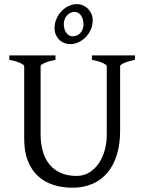

<svg xmlns="http://www.w3.org/2000/svg" viewBox="-20 -879 694 914"><path d="M622.6 -594.2Q589.4 -587.4 570.6 -579.1Q551.8 -570.8 551.8 -564V-255.9Q551.8 -191.9 536.1 -141.6Q520.5 -91.3 491.2 -56.6Q461.9 -22 419.9 -3.7Q377.9 14.6 325.2 14.6Q274.9 14.6 232.7 0.7Q190.4 -13.2 159.9 -41.7Q129.4 -70.3 112.3 -113.8Q95.2 -157.2 95.2 -216.8V-564Q95.2 -569.8 77.4 -578.6Q59.6 -587.4 24.4 -594.2V-615.2H244.1V-594.2Q210.9 -587.4 192.1 -579.1Q173.3 -570.8 173.3 -564V-241.2Q173.3 -194.3 184.3 -157.2Q195.3 -120.1 217 -94.5Q238.8 -68.8 270.5 -55.2Q302.2 -41.5 344.2 -41.5Q378.9 -41.5 405.8 -58.3Q432.6 -75.2 450.9 -102.5Q469.2 -129.9 478.8 -164.8Q488.3 -199.7 488.3 -235.8V-564Q488.3 -569.8 470.5 -578.6Q452.6 -587.4 417.5 -594.2V-615.2H622.6ZM377.4 -763.2Q377.4 -774.9 374.5 -785.6Q371.6 -796.4 366.2 -804.4Q360.8 -812.5 353 -817.4Q345.2 -822.3 335.4 -822.3Q325.2 -822.3 315.9 -818.1Q306.6 -814 299.6 -806.4Q292.5 -798.8 288.1 -788.1Q283.7 -777.3 283.7 -764.2Q283.7 -752.9 286.6 -742.4Q289.6 -731.9 294.9 -723.9Q300.3 -715.8 308.1 -710.9Q315.9 -706.1 325.7 -706.1Q335.4 -706.1 344.7 -709.7Q354 -713.4 361.3 -720.7Q368.7 -728 373 -738.5Q377.4 -749 377.4 -763.2ZM421.4 -783.2Q421.4 -758.3 411.9 -737.5Q402.3 -716.8 387 -701.4Q371.6 -686 352.8 -677.5Q334 -668.9 315.4 -668.9Q298.8 -668.9 284.9 -674.8Q271 -680.7 261 -690.9Q251 -701.2 245.4 -714.8Q239.7 -728.5 239.7 -744.1Q239.7 -769 249.3 -790.3Q258.8 -811.5 273.9 -826.9Q289.1 -842.3 307.9 -850.8Q326.7 -859.4 345.7 -859.4Q361.3 -859.4 375.2 -853.3Q389.2 -847.2 399.4 -836.7Q409.7 -826.2 415.5 -812.3Q421.4 -798.3 421.4 -783.2Z"/></svg>

Font: Gentium Plus Phon
Style: Regular
Weight: 400
Designer: J. Victor Gaultney, Annie Olsen, Iska Routamaa, Becca Hirsbrunner
Foundry: SIL International
Version: Version 5.000